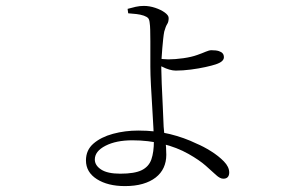

<svg xmlns="http://www.w3.org/2000/svg" viewBox="-20 -576 1040 650"><path d="M403 54Q345 54 308 30.5Q271 7 271 -33Q271 -68 296.5 -90Q322 -112 362.5 -123Q403 -134 448 -134Q507 -134 555.5 -122Q604 -110 645 -90Q669 -80 694.5 -64Q720 -48 738 -29.5Q756 -11 756 8Q756 18 751 23.5Q746 29 736 29Q725 29 711.5 16.5Q698 4 676.5 -15Q655 -34 618 -55Q579 -77 530.5 -89Q482 -101 428 -101Q373 -101 337 -82.5Q301 -64 301 -36Q301 -16 322.5 -2Q344 12 387 12Q436 12 460 0Q484 -12 492.5 -36.5Q501 -61 501 -99Q501 -110 499.5 -140.5Q498 -171 495.5 -210.5Q493 -250 491 -287.5Q489 -325 489 -350Q489 -369 489 -392Q489 -415 489 -437Q489 -459 488.5 -475Q488 -491 487 -496Q486 -509 482 -514Q478 -519 467 -523Q455 -527 441.5 -528.5Q428 -530 414 -531L412 -546Q426 -550 439.5 -553Q453 -556 467 -556Q486 -556 505.5 -549.5Q525 -543 538 -533.5Q551 -524 551 -515Q551 -502 546 -494.5Q541 -487 536 -469Q534 -459 532.5 -444.5Q531 -430 529.5 -413Q528 -396 527 -378.5Q526 -361 526 -346Q526 -329 527.5 -293Q529 -257 531 -217Q533 -177 534 -147Q536 -119 539.5 -99.5Q543 -80 543 -52Q543 -28 534 -8.5Q525 11 507 25Q489 39 463 46.5Q437 54 403 54ZM575 -337Q565 -337 553 -340.5Q541 -344 530.5 -349.5Q520 -355 512 -359V-378Q522 -377 532.5 -376Q543 -375 550 -375Q573 -375 601 -379Q629 -383 648 -390Q665 -396 676.5 -401Q688 -406 696 -406Q712 -406 721 -403Q730 -400 734 -395Q738 -390 738 -382Q738 -375 731.5 -369Q725 -363 710 -358Q698 -354 675.5 -349Q653 -344 626 -340.5Q599 -337 575 -337Z"/></svg>

Font: Noto Serif KR ExtraLight
Style: Regular
Weight: 200
Designer: Ryoko NISHIZUKA 西塚涼子 (kana & ideographs); Frank Grießhammer (Latin, Greek & Cyrillic); Wenlong ZHANG 张文龙 (bopomofo); San
Foundry: Adobe
Version: Version 2.002-H1;hotconv 1.1.0;makeotfexe 2.6.0